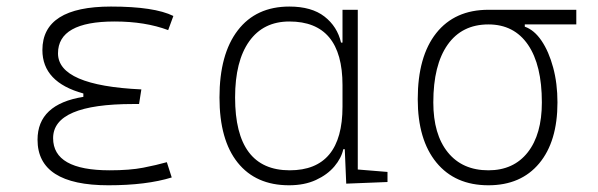

<svg xmlns="http://www.w3.org/2000/svg" viewBox="-20 -547 1798 577"><path d="M305.7 9.8Q92.8 9.8 92.8 -127Q92.8 -233.9 230.5 -255.9V-266.1Q107.4 -299.8 107.4 -396.5Q107.4 -527.3 313.5 -527.3Q443.8 -527.3 501 -499L485.4 -456.5Q416.5 -482.4 324.2 -482.4Q154.3 -482.4 154.3 -386.7Q154.3 -290 404.8 -278.3L397.9 -234.4H379.9Q139.6 -234.4 139.6 -131.8Q139.6 -35.2 309.6 -35.2Q370.1 -35.2 410.2 -43Q450.2 -50.8 481.4 -59.6L496.1 -13.7Q419.9 9.8 305.7 9.8Z M848.6 9.8Q749 9.8 694.3 -58.3Q639.6 -126.5 639.6 -253.9Q639.6 -384.3 694.6 -455.8Q749.5 -527.3 849.6 -527.3Q916.5 -527.3 955.1 -497.3Q993.7 -467.3 1004.9 -418.9H1009.3V-517.6H1055.2V-37.6L1144.5 -30.3V0L1020.5 4.9L1016.1 -98.6H1011.7Q1005.9 -71.8 984.9 -46.9Q963.9 -22 929.4 -6.1Q895 9.8 848.6 9.8ZM1009.3 -226.6V-291Q1009.3 -482.4 849.6 -482.4Q771.5 -482.4 729 -422.9Q686.5 -363.3 686.5 -253.9Q686.5 -35.2 850.6 -35.2Q1009.3 -35.2 1009.3 -226.6Z M1447.8 9.8Q1347.7 9.8 1291.5 -58.6Q1235.4 -127 1235.4 -249Q1235.4 -377.4 1291 -447.5Q1346.7 -517.6 1447.8 -517.6H1711.9V-473.6H1557.1V-466.8Q1585.4 -457 1607.4 -424.6Q1629.4 -392.1 1642.3 -344.2Q1655.3 -296.4 1655.3 -239.3Q1655.3 -121.6 1600.3 -55.9Q1545.4 9.8 1447.8 9.8ZM1447.8 -35.2Q1523.4 -35.2 1565.9 -89.1Q1608.4 -143.1 1608.4 -239.3Q1608.4 -351.6 1566.7 -412.6Q1524.9 -473.6 1447.8 -473.6Q1368.2 -473.6 1325.2 -412.6Q1282.2 -351.6 1282.2 -239.3Q1282.2 -143.1 1325.9 -89.1Q1369.6 -35.2 1447.8 -35.2Z"/></svg>

Font: Cascadia Code ExtraLight
Style: Regular
Weight: 200
Monospace: yes
Designer: Aaron Bell
Foundry: Saja Typeworks
Version: Version 2407.024; ttfautohint (v1.8.4)